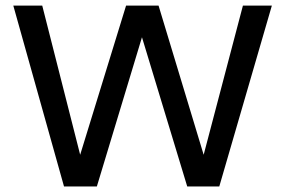

<svg xmlns="http://www.w3.org/2000/svg" viewBox="-20 -670 1025 690"><path d="M27.8 -649.9H131.8L268.1 -113.8L433.1 -649.9H549.8L711.9 -113.8L853 -649.9H957L768.1 0H652.8L490.2 -536.1L328.1 0H210Z"/></svg>

Font: Overused Grotesk Medium
Style: Regular
Weight: 500
Version: Version 0.002